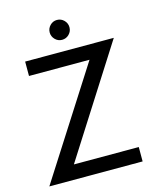

<svg xmlns="http://www.w3.org/2000/svg" viewBox="-121 -913 831 999"><g transform="rotate(-15 294.0 -413.0)"><path d="M66 -660H543.5L172.5 -77.5H522V0H19.5L392 -582.5H66ZM281.5 -719.5Q259.5 -719.5 244 -735.5Q228.5 -751.5 228.5 -773Q228.5 -794.5 244 -810.5Q259.5 -826.5 281.5 -826.5Q303.5 -826.5 319.2 -810.8Q335 -795 335 -773Q335 -751 319.2 -735.2Q303.5 -719.5 281.5 -719.5Z"/></g></svg>

Font: League Spartan Thin
Style: Regular
Weight: 400
Version: Version 2.002